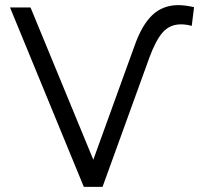

<svg xmlns="http://www.w3.org/2000/svg" viewBox="-20 -729 788 749"><path d="M307 0 19 -700H99L344 -106L504 -548Q533 -631 574 -670Q615 -709 676 -709Q702 -709 737 -701L728 -628Q706 -634 686 -634Q643 -634 615.5 -603.5Q588 -573 563 -505L380 0Z"/></svg>

Font: Montserrat Alternates
Style: Regular
Weight: 400
Designer: Julieta Ulanovsky
Foundry: Julieta Ulanovsky
Version: Version 7.200;PS 007.200;hotconv 1.0.88;makeotf.lib2.5.64775